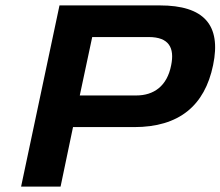

<svg xmlns="http://www.w3.org/2000/svg" viewBox="-20 -690 815 710"><path d="M571 -670H200L58 0H204L250 -220H476C642 -220 737 -299 768 -449C799 -598 734 -670 571 -670ZM275 -337 321 -553H530C605 -553 626 -513 613 -449C598 -371 548 -337 484 -337Z"/></svg>

Font: LT Wave Bold
Style: Italic
Weight: 700
Designer: Daniel Lyons
Version: Version 2.5 (Glyphs App)